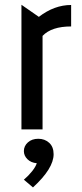

<svg xmlns="http://www.w3.org/2000/svg" viewBox="-20 -548 348 813"><path d="M70.8 0V-527.8L144.5 -476.6Q210 -526.9 281.2 -526.9V-436Q198.2 -436 160.2 -396V0ZM81.1 91.8Q81.1 70.3 98.1 54.9Q115.2 39.6 142.1 39.6Q169.4 39.6 188.2 56.6Q207 73.7 207 105Q207 165.5 119.6 245.6L81.1 212.9Q100.6 196.3 116 177Q131.3 157.7 135.7 143.1Q111.3 141.1 96.2 126.2Q81.1 111.3 81.1 91.8Z"/></svg>

Font: Voltaire
Style: Regular
Weight: 400
Designer: Yvonne Schttler
Foundry: Yvonne Schttler
Version: Version 1.003